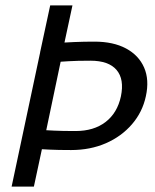

<svg xmlns="http://www.w3.org/2000/svg" viewBox="-20 -687 570 707"><path d="M313 -463.5Q263.2 -463.5 233.2 -461.6Q203.3 -459.7 203.3 -459.7L150.3 -207.5Q150.3 -207.5 179.3 -206Q208.3 -204.5 258.2 -204.5Q325.5 -204.5 368.8 -237.8Q412 -271 425.2 -332Q438.3 -395.2 409.3 -429.3Q380.3 -463.5 313 -463.5ZM134.3 -524.5Q134.3 -524.5 149.8 -526Q165.3 -527.5 192.2 -529.1Q219 -530.7 254 -532.2Q289 -533.7 328 -533.7Q397.3 -533.7 444.2 -508.5Q491 -483.3 510.7 -438.2Q530.3 -393.2 517.2 -333Q504.8 -274.5 466 -229.5Q427.2 -184.5 369.8 -159.5Q312.3 -134.5 242 -134.5Q192.2 -134.5 163.2 -136Q134.3 -137.5 134.3 -137.5L104.8 0H22.8ZM164.8 -667H246.8L209.7 -494.5H127.7Z"/></svg>

Font: Epunda Slab Light
Style: Italic
Weight: 300
Italic angle: -12°
Designer: Simon Atzbach
Foundry: typofactur
Version: Version 1.102